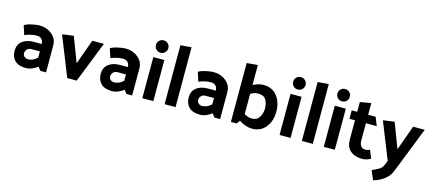

<svg xmlns="http://www.w3.org/2000/svg" viewBox="-63 -1336 4927 2188"><g transform="rotate(15 2400.5 -242.0)"><path d="M159 -145Q159 -124 176 -107.5Q193 -91 221 -91Q248 -91 275.5 -103Q303 -115 328 -139V-213H230Q196 -213 177.5 -192Q159 -171 159 -145ZM223 12Q134 12 91 -31.5Q48 -75 48 -145Q48 -220 99 -260Q150 -300 232 -300H327Q326 -337 305.5 -357.5Q285 -378 249 -378Q215 -378 175 -368.5Q135 -359 108 -346L73 -454Q101 -473 158.5 -485.5Q216 -498 247 -498Q334 -498 396 -447.5Q458 -397 458 -319V0H391L359 -41Q332 -20 295.5 -4Q259 12 223 12Z M708 0 522 -467 656 -485 768 -191 874 -485H1011L820 0Z M1175 -145Q1175 -124 1192 -107.5Q1209 -91 1237 -91Q1264 -91 1291.5 -103Q1319 -115 1344 -139V-213H1246Q1212 -213 1193.5 -192Q1175 -171 1175 -145ZM1239 12Q1150 12 1107 -31.5Q1064 -75 1064 -145Q1064 -220 1115 -260Q1166 -300 1248 -300H1343Q1342 -337 1321.5 -357.5Q1301 -378 1265 -378Q1231 -378 1191 -368.5Q1151 -359 1124 -346L1089 -454Q1117 -473 1174.5 -485.5Q1232 -498 1263 -498Q1350 -498 1412 -447.5Q1474 -397 1474 -319V0H1407L1375 -41Q1348 -20 1311.5 -4Q1275 12 1239 12Z M1659 -700Q1690 -700 1711.5 -679Q1733 -658 1733 -627Q1733 -596 1711.5 -575Q1690 -554 1659 -554Q1629 -554 1608 -575Q1587 -596 1587 -627Q1587 -658 1608 -679Q1629 -700 1659 -700ZM1724 -485V0H1594V-485Z M1986 -706V0H1857V-695Z M2213 -145Q2213 -124 2230 -107.5Q2247 -91 2275 -91Q2302 -91 2329.5 -103Q2357 -115 2382 -139V-213H2284Q2250 -213 2231.5 -192Q2213 -171 2213 -145ZM2277 12Q2188 12 2145 -31.5Q2102 -75 2102 -145Q2102 -220 2153 -260Q2204 -300 2286 -300H2381Q2380 -337 2359.5 -357.5Q2339 -378 2303 -378Q2269 -378 2229 -368.5Q2189 -359 2162 -346L2127 -454Q2155 -473 2212.5 -485.5Q2270 -498 2301 -498Q2388 -498 2450 -447.5Q2512 -397 2512 -319V0H2445L2413 -41Q2386 -20 2349.5 -4Q2313 12 2277 12Z M2768 -706V-470Q2797 -486 2829.5 -495Q2862 -504 2888 -504Q2995 -504 3052 -430Q3109 -356 3109 -246Q3109 -136 3050.5 -62Q2992 12 2888 12Q2854 12 2812 -2Q2770 -16 2737 -41L2705 0H2639V-695ZM2854 -99Q2921 -99 2948 -147.5Q2975 -196 2975 -246Q2975 -303 2951 -348Q2927 -393 2854 -393Q2833 -393 2810.5 -385.5Q2788 -378 2768 -365V-127Q2788 -115 2810.5 -107Q2833 -99 2854 -99Z M3278 -700Q3309 -700 3330.5 -679Q3352 -658 3352 -627Q3352 -596 3330.5 -575Q3309 -554 3278 -554Q3248 -554 3227 -575Q3206 -596 3206 -627Q3206 -658 3227 -679Q3248 -700 3278 -700ZM3343 -485V0H3213V-485Z M3605 -706V0H3476V-695Z M3800 -700Q3831 -700 3852.5 -679Q3874 -658 3874 -627Q3874 -596 3852.5 -575Q3831 -554 3800 -554Q3770 -554 3749 -575Q3728 -596 3728 -627Q3728 -658 3749 -679Q3770 -700 3800 -700ZM3865 -485V0H3735V-485Z M4291 -10Q4275 3 4245.5 11.5Q4216 20 4193 20Q4103 20 4051.5 -25.5Q4000 -71 4000 -155V-384H3935V-484H4000V-599L4129 -622V-484H4217L4257 -384H4129V-178Q4129 -140 4147 -115.5Q4165 -91 4200 -91Q4213 -91 4226 -94Q4239 -97 4253 -104Z M4457 23 4480 -34 4307 -467 4441 -485 4553 -191 4659 -485H4796L4605 0L4579 64Q4556 123 4498 165Q4440 207 4376 222L4330 115Q4365 100 4404.5 78.5Q4444 57 4457 23Z"/></g></svg>

Font: Palanquin
Style: Bold
Weight: 700
Designer: Pria Ravichandran
Version: Version 1.0.4